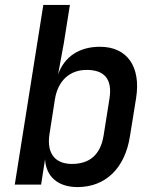

<svg xmlns="http://www.w3.org/2000/svg" viewBox="-20 -750 640 780"><path d="M295 10C409 10 488 -67 508 -197L533 -352C553 -480 496 -560 386 -560C302 -560 242 -520 216 -448L239 -573L264 -730H156L40 0H147L163 -103C167 -32 216 10 295 10ZM272 -84C203 -84 169 -128 181 -205L203 -346C215 -422 263 -466 332 -466C402 -466 437 -431 425 -351L401 -200C388 -119 342 -84 272 -84Z"/></svg>

Font: JetBrains Mono SemiBold
Style: Italic
Weight: 472
Italic angle: -9°
Monospace: yes
Designer: Philipp Nurullin, Konstantin Bulenkov
Foundry: JetBrains
Version: Version 2.305